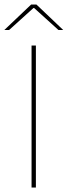

<svg xmlns="http://www.w3.org/2000/svg" viewBox="-48 -844 304 864"><path d="M113.5 -639V0H94V-639ZM-28 -709.5 92 -823.5H116L236 -709.5V-709H215L105.5 -808H102.5L-7 -709H-28Z"/></svg>

Font: Anek Kannada Medium Thin
Style: Regular
Weight: 250
Version: Version 1.003